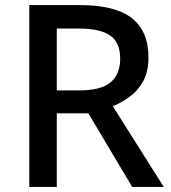

<svg xmlns="http://www.w3.org/2000/svg" viewBox="-20 -827 673 754"><path d="M295 -807Q432 -807 497.5 -756Q563 -705 563 -601Q563 -546 542.5 -508.5Q522 -471 490 -447.5Q458 -424 423 -410L623 -93H499L327 -382H203V-93H95V-807ZM288 -715H203V-472H293Q376 -472 414 -503.5Q452 -535 452 -597Q452 -661 412 -688Q372 -715 288 -715Z"/></svg>

Font: Noto Sans Kannada UI Medium
Style: Regular
Weight: 500
Designer: Jelle Bosma - Monotype Design Team
Foundry: Monotype Imaging Inc.
Version: Version 2.005; ttfautohint (v1.8.4.7-5d5b)